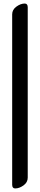

<svg xmlns="http://www.w3.org/2000/svg" viewBox="-20 -770 226 1085"><path d="M48.8 273.9V-689Q48.8 -715.3 72.8 -732.7Q96.7 -750 119.6 -750Q136.7 -750 136.7 -729V233.9Q136.7 260.7 112.8 277.8Q88.9 294.9 65.9 294.9Q48.8 294.9 48.8 273.9Z"/></svg>

Font: SirinStencil
Style: Regular
Weight: 400
Designer: Olga Karpushina (okarpush@gmail.com)
Foundry: Cyreal (www.cyreal.org)
Version: Version 1.002